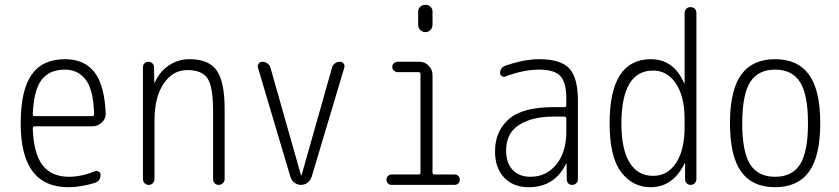

<svg xmlns="http://www.w3.org/2000/svg" viewBox="-20 -780 3540 810"><path d="M253.9 -486.3Q187.5 -486.3 154.8 -442.4Q122.1 -398.4 118.2 -297.9Q118.2 -290 126 -290H368.2Q377 -290 377 -298.8Q374 -402.3 341.3 -444.3Q308.6 -486.3 253.9 -486.3ZM268.6 9.8Q66.4 9.8 67.4 -259.8Q67.4 -399.4 113.3 -464.8Q159.2 -530.3 253.9 -530.3Q335.9 -530.3 378.4 -475.6Q420.9 -420.9 425.8 -302.7Q426.8 -279.3 409.7 -263.2Q392.6 -247.1 369.1 -247.1H126Q118.2 -247.1 118.2 -238.3Q122.1 -131.8 159.7 -83Q197.3 -34.2 271.5 -34.2Q322.3 -34.2 380.9 -57.6Q388.7 -60.5 396.5 -56.2Q404.3 -51.8 404.3 -43Q404.3 -16.6 380.9 -8.8Q320.3 9.8 268.6 9.8Z M607.4 0Q597.7 0 590.3 -6.8Q583 -13.7 583 -25.4V-496.1Q583 -505.9 589.4 -512.7Q595.7 -519.5 606 -519.5Q616.2 -519.5 623 -512.7Q629.9 -505.9 629.9 -496.1L630.9 -430.7Q630.9 -429.7 631.8 -429.7Q632.8 -429.7 632.8 -430.7Q652.3 -476.6 691.4 -503.4Q730.5 -530.3 780.3 -530.3Q860.4 -530.3 894 -482.9Q927.7 -435.5 927.7 -320.3V-24.4Q927.7 -14.6 920.4 -7.3Q913.1 0 902.8 0Q892.6 0 885.7 -6.8Q878.9 -13.7 878.9 -24.4V-310.5Q878.9 -416 855 -450.2Q831.1 -484.4 770 -484.4Q709 -484.4 670.4 -427.2Q631.8 -370.1 631.8 -271.5V-25.4Q631.8 -14.6 625 -7.3Q618.2 0 607.4 0Z M1205.1 -34.2 1068.4 -494.1Q1065.4 -503.9 1071.3 -511.7Q1077.1 -519.5 1086.9 -519.5Q1098.6 -519.5 1108.4 -512.2Q1118.2 -504.9 1121.1 -494.1L1250 -40H1251H1252L1380.9 -495.1Q1383.8 -505.9 1393.1 -512.7Q1402.3 -519.5 1414.1 -519.5Q1423.8 -519.5 1429.7 -511.7Q1435.5 -503.9 1432.6 -495.1L1294.9 -34.2Q1290 -19.5 1277.8 -9.8Q1265.6 0 1250 0Q1234.4 0 1221.7 -9.8Q1209 -19.5 1205.1 -34.2Z M1631.8 0Q1623 0 1616.7 -6.3Q1610.4 -12.7 1610.4 -22Q1610.4 -31.2 1616.7 -37.6Q1623 -43.9 1631.8 -43.9H1746.1Q1753.9 -43.9 1753.9 -51.8V-466.8Q1753.9 -475.6 1746.1 -475.6H1657.2Q1648.4 -475.6 1641.6 -482.4Q1634.8 -489.3 1634.8 -498Q1634.8 -506.8 1641.6 -513.2Q1648.4 -519.5 1657.2 -519.5H1749Q1772.5 -519.5 1788.6 -502.9Q1804.7 -486.3 1804.7 -462.9V-51.8Q1804.7 -43.9 1814.5 -43.9H1898.4Q1907.2 -43.9 1913.6 -37.6Q1919.9 -31.2 1919.9 -22Q1919.9 -12.7 1913.6 -6.3Q1907.2 0 1898.4 0ZM1744.1 -730.5Q1744.1 -743.2 1752.9 -751.5Q1761.7 -759.8 1774.9 -759.8Q1788.1 -759.8 1796.4 -751.5Q1804.7 -743.2 1804.7 -730.5V-675.8Q1804.7 -663.1 1796.4 -653.8Q1788.1 -644.5 1774.9 -644.5Q1761.7 -644.5 1752.9 -653.8Q1744.1 -663.1 1744.1 -675.8Z M2315.4 -288.1Q2225.6 -288.1 2170.4 -253.4Q2115.2 -218.8 2115.2 -144.5Q2115.2 -92.8 2142.6 -63.5Q2169.9 -34.2 2217.8 -34.2Q2284.2 -34.2 2326.7 -85.9Q2369.1 -137.7 2369.1 -224.6V-279.3Q2369.1 -288.1 2360.4 -288.1ZM2210 9.8Q2145.5 9.8 2106.9 -30.8Q2068.4 -71.3 2068.4 -141.6Q2068.4 -225.6 2126 -276.9Q2183.6 -328.1 2315.4 -328.1H2360.4Q2369.1 -328.1 2369.1 -335.9V-365.2Q2369.1 -432.6 2343.8 -459.5Q2318.4 -486.3 2254.9 -486.3Q2188.5 -486.3 2111.3 -457Q2104.5 -454.1 2097.2 -459Q2089.8 -463.9 2089.8 -471.7Q2089.8 -495.1 2112.3 -502.9Q2191.4 -530.3 2254.9 -530.3Q2344.7 -530.3 2381.3 -491.7Q2418 -453.1 2418 -355.5V-23.4Q2418 -13.7 2411.1 -6.8Q2404.3 0 2394 0Q2383.8 0 2377.4 -6.3Q2371.1 -12.7 2371.1 -23.4L2370.1 -89.8Q2370.1 -90.8 2369.1 -90.8Q2368.2 -90.8 2368.2 -89.8Q2320.3 9.8 2210 9.8Z M2735.4 -482.4Q2602.5 -482.4 2601.6 -259.8Q2601.6 -149.4 2636.2 -93.8Q2670.9 -38.1 2735.4 -38.1Q2795.9 -38.1 2832 -92.3Q2868.2 -146.5 2868.2 -245.1V-275.4Q2868.2 -373 2831.5 -427.7Q2794.9 -482.4 2735.4 -482.4ZM2724.6 9.8Q2649.4 9.8 2600.6 -53.7Q2551.8 -117.2 2551.8 -259.8Q2551.8 -529.3 2724.6 -530.3Q2822.3 -530.3 2865.2 -430.7Q2865.2 -428.7 2867.2 -428.7Q2868.2 -428.7 2868.2 -429.7V-724.6Q2868.2 -735.4 2875 -742.7Q2881.8 -750 2893.1 -750Q2904.3 -750 2911.1 -743.2Q2918 -736.3 2918 -724.6V-24.4Q2918 -14.6 2911.1 -7.3Q2904.3 0 2894 0Q2883.8 0 2877 -6.8Q2870.1 -13.7 2870.1 -24.4V-89.8Q2870.1 -90.8 2868.2 -90.8Q2867.2 -90.8 2867.2 -88.9Q2818.4 9.8 2724.6 9.8Z M3355.5 -433.1Q3322.3 -486.3 3250 -486.3Q3177.7 -486.3 3144.5 -433.1Q3111.3 -379.9 3111.3 -259.8Q3111.3 -139.6 3144.5 -86.9Q3177.7 -34.2 3250 -34.2Q3322.3 -34.2 3355.5 -86.9Q3388.7 -139.6 3388.7 -259.8Q3388.7 -379.9 3355.5 -433.1ZM3393.1 -55.7Q3345.7 9.8 3250 9.8Q3154.3 9.8 3106.9 -55.7Q3059.6 -121.1 3059.6 -260.3Q3059.6 -399.4 3106.9 -464.8Q3154.3 -530.3 3250 -530.3Q3345.7 -530.3 3393.1 -464.8Q3440.4 -399.4 3440.4 -260.3Q3440.4 -121.1 3393.1 -55.7Z"/></svg>

Font: Rounded-X Mgen+ 1m light
Style: Regular
Weight: 200
Designer: [Source Han Sans]
Ryoko NISHIZUKA  (kana & ideographs); Paul D. Hunt (Latin, Greek & Cyrillic); Wenlong ZHANG  (bopomofo
Version: Version 1.059.20150602